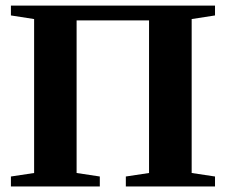

<svg xmlns="http://www.w3.org/2000/svg" viewBox="-20 -675 818 695"><path d="M19.5 0V-36.1L103.5 -48.8V-606L19.5 -619.1V-654.8H758.3V-619.1L673.8 -606V-48.8L758.3 -36.1V0H435.5V-36.1L519.5 -48.8V-601.1H257.3V-48.8L341.3 -36.1V0Z"/></svg>

Font: Tinos
Style: Bold
Weight: 700
Designer: Steve Matteson
Foundry: Monotype Imaging Inc.
Version: Version 1.23